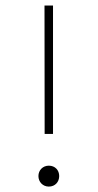

<svg xmlns="http://www.w3.org/2000/svg" viewBox="-20 -670 353 695"><path d="M171.9 -649.9H141.1L141.6 -185.1H171.9ZM119.1 -32.7C119.1 -11.7 134.8 5.4 156.7 5.4C179.7 5.4 194.3 -11.7 194.3 -32.7C194.3 -53.7 179.7 -70.3 156.7 -70.3C134.8 -70.3 119.1 -53.7 119.1 -32.7Z"/></svg>

Font: Estedad Thin
Style: Regular
Weight: 100
Designer: Amin Abedi
Version: Version 7.3